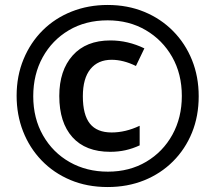

<svg xmlns="http://www.w3.org/2000/svg" viewBox="-20 -744 868 774"><path d="M414 10Q331 10 263.5 -18.5Q196 -47 147.5 -97.5Q99 -148 73 -214.5Q47 -281 47 -358Q47 -438 75 -505.5Q103 -573 152.5 -622Q202 -671 269 -697.5Q336 -724 414 -724Q494 -724 561 -696.5Q628 -669 677.5 -619Q727 -569 754 -502Q781 -435 781 -356Q781 -276 754 -209.5Q727 -143 677.5 -93.5Q628 -44 561 -17Q494 10 414 10ZM415 -52Q502 -52 569.5 -92Q637 -132 675 -201Q713 -270 713 -357Q713 -446 674 -514.5Q635 -583 567.5 -622.5Q500 -662 414 -662Q325 -662 257.5 -622Q190 -582 152 -513Q114 -444 114 -356Q114 -267 153.5 -198Q193 -129 261 -90.5Q329 -52 415 -52ZM424 -132Q325 -132 272 -191Q219 -250 219 -357Q219 -460 273 -520.5Q327 -581 425 -581Q496 -581 562 -549L528 -478Q477 -503 430 -503Q375 -503 344.5 -465.5Q314 -428 314 -356Q314 -281 342.5 -245.5Q371 -210 430 -210Q486 -210 543 -237V-158Q515 -145 486 -138.5Q457 -132 424 -132Z"/></svg>

Font: Noto Sans Georgian Condensed SemiBold
Style: Regular
Weight: 600
Width: 3
Designer: Monotype Design Team, Akaki Razmadze
Foundry: Google LLC
Version: Version 2.005; ttfautohint (v1.8.4.7-5d5b)